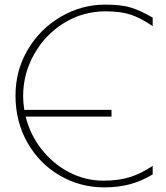

<svg xmlns="http://www.w3.org/2000/svg" viewBox="-20 -790 718 830"><path d="M80 -374Q80 -347 85 -315H462V-286H91Q110 -208 160 -144.5Q210 -81 279.5 -45Q349 -9 427 -9Q493 -9 542 -24.5Q591 -40 640 -73V-36Q592 -7 541.5 6.5Q491 20 431 20Q326 20 238 -31.5Q150 -83 98.5 -173.5Q47 -264 47 -377Q47 -486 100.5 -576Q154 -666 243.5 -718Q333 -770 434 -770Q504 -770 545 -757.5Q586 -745 640 -714V-677Q589 -712 545.5 -726.5Q502 -741 437 -741Q338 -741 256.5 -690.5Q175 -640 127.5 -555.5Q80 -471 80 -374Z"/></svg>

Font: Poiret One
Style: Regular
Weight: 400
Designer: Denis Masharov (denis.masharov@gmail.com), Cyreal (Charset Expansion)
Foundry: Denis Masharov
Version: Version 1.101